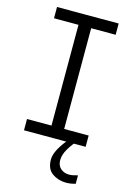

<svg xmlns="http://www.w3.org/2000/svg" viewBox="-136 -768 725 1053"><g transform="rotate(15 227.0 -241.0)"><path d="M349 218Q304 218 270 194Q236 170 236 117Q236 92 250 63.5Q264 35 286.5 6.5Q309 -22 335 -45L358 -26Q327 6 306.5 41Q286 76 286 106Q286 138 306 154.5Q326 171 352 171Q364 171 376 168.5Q388 166 402 162V210Q396 212 381 215Q366 218 349 218ZM52 0V-64H191V-636H52V-700H402V-636H263V-64H402V0Z"/></g></svg>

Font: MuseoModerno Thin Light
Style: Regular
Weight: 300
Version: Version 1.003